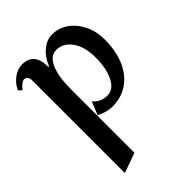

<svg xmlns="http://www.w3.org/2000/svg" viewBox="-234 -626 1062 1062"><g transform="rotate(-45 297.5 -94.5)"><path d="M553 -283Q553 -194 524.5 -127.5Q496 -61 443.5 -25Q391 11 321 11Q276 11 229 -14L260 -91Q292 -52 345 -52Q391 -52 419 -106.5Q447 -161 447 -249Q447 -330 412 -380.5Q377 -431 322 -431Q276 -431 251 -375.5Q226 -320 226 -219V277L109 319V-404Q109 -421 101.5 -431.5Q94 -442 82 -442Q63 -442 32 -405L14 -423Q31 -460 63.5 -484Q96 -508 130 -508Q178 -508 201.5 -480.5Q225 -453 225 -395H230Q250 -446 287 -477Q324 -508 366 -508Q418 -508 460.5 -478Q503 -448 528 -396.5Q553 -345 553 -283Z"/></g></svg>

Font: Amita
Style: Bold
Weight: 700
Designer: Eduardo Rodriguez Tunni, Modular Infotech, Brian J. Bonislawsky
Foundry: Eduardo Rodriguez Tunni, Modular Infotech, Brian J. Bonislawsky
Version: Version 1.003